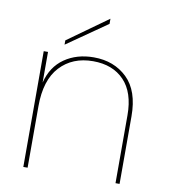

<svg xmlns="http://www.w3.org/2000/svg" viewBox="-83 -811 780 882"><g transform="rotate(10 307.0 -370.0)"><path d="M174 -606 361 -740V-716L174 -586ZM515 0V-317Q515 -423 462 -478.5Q409 -534 317 -534Q221 -534 163 -471.5Q105 -409 105 -287V0H85V-540H105V-397Q124 -473 181 -512.5Q238 -552 317 -552Q412 -552 473 -493Q534 -434 534 -315V0Z"/></g></svg>

Font: Poppins Thin
Style: Regular
Weight: 250
Designer: Ninad Kale (Devanagari), Jonny Pinhorn (Latin)
Foundry: Indian Type Foundry
Version: Version 3.200;PS 1.000;hotconv 16.6.54;makeotf.lib2.5.65590